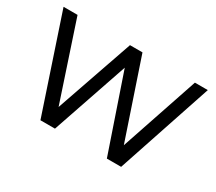

<svg xmlns="http://www.w3.org/2000/svg" viewBox="-127 -962 1380 1224"><g transform="rotate(30 563.0 -350.0)"><path d="M1094 -700 860 0H755L564 -559L373 0H266L32 -700H135L324 -131L521 -700H613L806 -128L999 -700Z"/></g></svg>

Font: Idrija
Style: Regular
Weight: 500
Designer: Julieta Ulanovsky
Foundry: Julieta Ulanovsky
Version: Version 7.200